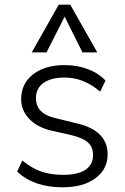

<svg xmlns="http://www.w3.org/2000/svg" viewBox="-20 -790 534 817"><path d="M53 -60 75 -107Q115 -74 155.5 -60Q196 -46 249 -46Q311 -46 343.5 -67.5Q376 -89 376 -130Q376 -164 354.5 -183.5Q333 -203 284 -215L199 -234Q139 -248 104.5 -284Q70 -320 70 -368Q70 -434 120.5 -473.5Q171 -513 255 -513Q308 -513 353.5 -496Q399 -479 429 -447L406 -400Q337 -460 255 -460Q197 -460 165 -437Q133 -414 133 -373Q133 -339 153.5 -318Q174 -297 217 -287L303 -266Q438 -236 438 -133Q438 -70 386 -31.5Q334 7 246 7Q124 7 53 -60ZM115 -567 230 -770H279L394 -567H331L255 -719L178 -567Z"/></svg>

Font: Muli Light
Style: Regular
Weight: 300
Designer: Vernon Adams
Foundry: Vernon Adams
Version: Version 2.100